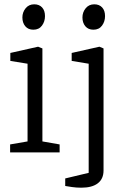

<svg xmlns="http://www.w3.org/2000/svg" viewBox="-20 -708 579 892"><path d="M27 0V-37L108 -51V-412L28 -425V-462L157 -491L177 -483V-51L257 -37V0ZM135 -570Q111 -570 97.5 -586Q84 -602 84 -627Q84 -651 99 -669.5Q114 -688 139 -688Q162 -688 175.5 -673.5Q189 -659 189 -633Q189 -608 175 -589Q161 -570 135 -570ZM358 164Q335 164 314.5 161Q294 158 283 156V121L392 95V-412L313 -425V-462L442 -491L461 -483V84Q461 123 434.5 143.5Q408 164 358 164ZM414 -570Q390 -570 376.5 -586Q363 -602 363 -627Q363 -651 378 -669.5Q393 -688 418 -688Q441 -688 454.5 -673.5Q468 -659 468 -633Q468 -608 454 -589Q440 -570 414 -570Z"/></svg>

Font: Faustina Light Light
Style: Regular
Weight: 300
Version: Version 1.200